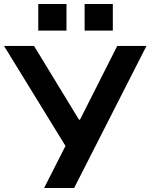

<svg xmlns="http://www.w3.org/2000/svg" viewBox="-31 -933 747 953"><path d="M188 0 308 -236 303 -194 -11 -705H138L361 -339H366L551 -705H696L337 0ZM389 -781V-913H529V-781ZM159 -781V-913H299V-781Z"/></svg>

Font: Nunito Sans 6pt
Style: Bold
Weight: 700
Version: Version 3.101;gftools[0.9.27]